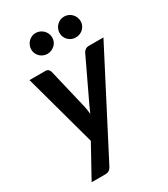

<svg xmlns="http://www.w3.org/2000/svg" viewBox="-216 -826 956 1093"><g transform="rotate(-30 262.0 -280.0)"><path d="M185.5 142Q172.5 167.5 145.5 167.5H54L168 -39L38.5 -513H142Q155.5 -513 162.2 -506.2Q169 -499.5 171.5 -490L234.5 -224Q237.5 -211 239.2 -198.5Q241 -186 242 -173Q247.5 -186 253.2 -198.8Q259 -211.5 265 -224.5L391.5 -490.5Q396.5 -500.5 406 -506.8Q415.5 -513 425.5 -513H524.5ZM272 -658Q272 -644 266.5 -631.8Q261 -619.5 251.2 -610.5Q241.5 -601.5 228.8 -596.2Q216 -591 201.5 -591Q188 -591 175.8 -596.2Q163.5 -601.5 154.2 -610.5Q145 -619.5 139.5 -631.8Q134 -644 134 -658Q134 -672.5 139.5 -685.2Q145 -698 154.2 -707.5Q163.5 -717 175.8 -722.5Q188 -728 201.5 -728Q216 -728 228.8 -722.5Q241.5 -717 251.2 -707.5Q261 -698 266.5 -685.2Q272 -672.5 272 -658ZM458.5 -658Q458.5 -644 453 -631.8Q447.5 -619.5 438.2 -610.5Q429 -601.5 416.2 -596.2Q403.5 -591 389 -591Q375 -591 362.5 -596.2Q350 -601.5 340.8 -610.5Q331.5 -619.5 326 -631.8Q320.5 -644 320.5 -658Q320.5 -672.5 326 -685.2Q331.5 -698 340.8 -707.5Q350 -717 362.5 -722.5Q375 -728 389 -728Q403.5 -728 416.2 -722.5Q429 -717 438.2 -707.5Q447.5 -698 453 -685.2Q458.5 -672.5 458.5 -658Z"/></g></svg>

Font: Lato TR
Style: Bold Italic
Weight: 700
Italic angle: -12°
Designer: Lukasz Dziedzic
Foundry: tyPoland Lukasz Dziedzic
Version: Version 1.104 2013